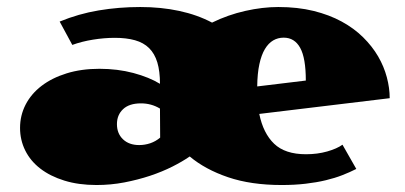

<svg xmlns="http://www.w3.org/2000/svg" viewBox="-20 -513 1143 542"><path d="M36.6 -151.9Q36.6 -187 52.2 -217.5Q67.9 -248 97.2 -270.5Q126.5 -293 168 -305.9Q209.5 -318.8 260.7 -318.8Q312 -318.8 356.7 -306.9Q401.4 -294.9 431.6 -276.4Q431.6 -312 424.1 -336.9Q416.5 -361.8 400.9 -377.2Q385.3 -392.6 361.1 -399.4Q336.9 -406.2 304.2 -406.2Q274.4 -406.2 242.7 -401.1Q210.9 -396 184.1 -386.2L148.4 -452.1Q201.7 -474.1 258.5 -483.6Q315.4 -493.2 376 -493.2Q434.6 -493.2 485.8 -482.2Q537.1 -471.2 578.6 -449.2Q623.5 -471.2 672.4 -482.2Q721.2 -493.2 765.6 -493.2Q820.3 -493.2 865 -482.2Q909.7 -471.2 944.6 -452.1Q979.5 -433.1 1005.1 -407.7Q1030.8 -382.3 1047.4 -353.8Q1064 -325.2 1072 -294.9Q1080.1 -264.6 1080.1 -235.8L711.9 -191.4Q723.1 -136.7 753.9 -107.2Q784.7 -77.6 843.8 -77.6Q876 -77.6 903.6 -85.4Q931.2 -93.3 946.8 -104.5L985.8 -36.1Q967.8 -26.9 946.5 -18.6Q925.3 -10.3 899.7 -4.2Q874 2 843 5.6Q812 9.3 774.9 9.3Q688.5 9.3 623.8 -12.7Q559.1 -34.7 515.6 -71.3Q495.1 -57.1 466.6 -42.7Q438 -28.3 403.6 -16.8Q369.1 -5.4 330.8 2Q292.5 9.3 252.4 9.3Q201.7 9.3 161.6 -3.2Q121.6 -15.6 93.8 -37.1Q65.9 -58.6 51.3 -88.1Q36.6 -117.7 36.6 -151.9ZM843.3 -285.6Q843.3 -349.1 827.4 -377.9Q811.5 -406.7 780.8 -406.7Q764.6 -406.7 751.2 -398.9Q737.8 -391.1 727.8 -374.5Q717.8 -357.9 712.2 -331.8Q706.5 -305.7 706.1 -269ZM310.1 -162.6Q310.1 -136.2 327.1 -119.9Q344.2 -103.5 373 -103.5Q388.7 -103.5 404.1 -108.6Q419.4 -113.8 432.1 -124.5L431.6 -206.5Q407.2 -221.2 377.9 -221.2Q344.7 -221.2 327.4 -204.8Q310.1 -188.5 310.1 -162.6Z"/></svg>

Font: Poller One
Style: Regular
Weight: 400
Designer: Yvonne Schttler
Foundry: Yvonne Schttler
Version: Version 1.002